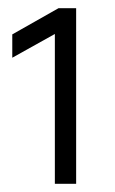

<svg xmlns="http://www.w3.org/2000/svg" viewBox="-20 -841 282 469"><path d="M166 -392H114V-758L10 -700V-757L123 -821H166Z"/></svg>

Font: Hind Colombo Light
Style: Regular
Weight: 300
Designer: Jyotish Sonowal, Aditi Pimprikar
Foundry: Indian Type Foundry
Version: Version 1.000;PS 1.0;hotconv 1.0.86;makeotf.lib2.5.63406; tt